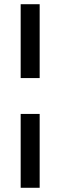

<svg xmlns="http://www.w3.org/2000/svg" viewBox="-20 -700 286 910"><path d="M78 -680H168V-330H78ZM78 -160H168V190H78Z"/></svg>

Font: ZCOOL XiaoWei
Style: Regular
Weight: 400
Version: Version 1.000